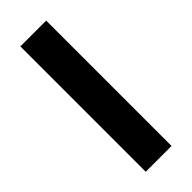

<svg xmlns="http://www.w3.org/2000/svg" viewBox="-216 -666 692 692"><g transform="rotate(-45 130.0 -319.5)"><path d="M195.5 -639V0H64V-639Z"/></g></svg>

Font: Anek Kannada Medium SemiBold
Style: Regular
Weight: 600
Version: Version 1.003